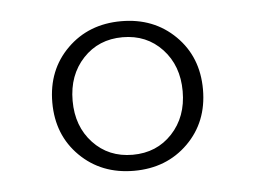

<svg xmlns="http://www.w3.org/2000/svg" viewBox="-33 -763 476 358"><g transform="rotate(-5 205.0 -584.0)"><path d="M64 -584Q64 -645 104 -684.5Q144 -724 205 -724Q266 -724 306 -684.5Q346 -645 346 -584Q346 -523 306 -483.5Q266 -444 205 -444Q144 -444 104 -483.5Q64 -523 64 -584ZM308 -584Q308 -632 279 -663Q250 -694 205 -694Q160 -694 131 -663Q102 -632 102 -584Q102 -536 131 -505Q160 -474 205 -474Q250 -474 279 -505Q308 -536 308 -584Z"/></g></svg>

Font: Thasadith
Style: Regular
Weight: 400
Designer: Cadson Demak Co.,Ltd.
Foundry: Cadson Demak Co.,Ltd.
Version: Version 1.000; ttfautohint (v1.6)